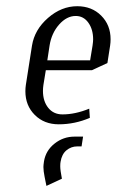

<svg xmlns="http://www.w3.org/2000/svg" viewBox="-20 -404 381 624"><path d="M62.5 -107.4Q62.5 -117.7 64 -127.9L84 -255.9Q92.3 -307.6 136 -345.7Q179.7 -383.8 231 -383.8Q278.3 -383.8 308.8 -353.3Q339.4 -322.8 339.4 -276.4Q339.4 -266.1 337.9 -255.9L329.1 -199.2L278.8 -175.8H128.9L121.1 -127.9Q119.6 -117.7 119.6 -108.4Q119.6 -75.2 136.7 -53.7Q153.8 -32.2 183.1 -32.2Q224.6 -32.2 270 -50.8L272 -21Q223.1 0 170.9 0Q123.5 0 93 -30.5Q62.5 -61 62.5 -107.4ZM121.1 138.7Q121.1 132.8 123 120.1Q128.9 85 157.5 62.5Q186 40 222.2 40H250L245.1 71.8H231Q211.4 71.8 196 84.5Q180.7 97.2 176.8 122.1Q175.8 127 175.8 136.7Q175.8 148.9 181.2 176.8L130.9 200.2L125 170.9Q121.1 151.4 121.1 138.7ZM133.8 -208H272.9L280.8 -255.9Q282.7 -269.5 282.7 -275.9Q282.7 -308.6 267.1 -330.3Q251.5 -352.1 226.1 -352.1Q196.8 -352.1 172.1 -324.2Q147.5 -296.4 141.1 -255.9Z"/></svg>

Font: Gawaa
Style: Italic
Weight: 400
Designer: T. Christopher White
Version: Version 1.0